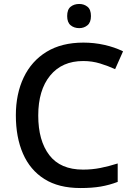

<svg xmlns="http://www.w3.org/2000/svg" viewBox="-20 -939 673 969"><path d="M400 -631Q293 -631 233 -557.5Q173 -484 173 -356Q173 -229 229 -156Q285 -83 399 -83Q445 -83 487.5 -91.5Q530 -100 574 -114V-21Q532 -5 488.5 2.5Q445 10 386 10Q276 10 204 -35.5Q132 -81 96 -163.5Q60 -246 60 -357Q60 -465 99.5 -548Q139 -631 215 -677.5Q291 -724 401 -724Q455 -724 506.5 -712.5Q558 -701 601 -680L561 -590Q526 -606 485.5 -618.5Q445 -631 400 -631ZM380 -919Q404 -919 421.5 -905Q439 -891 439 -858Q439 -826 421.5 -811.5Q404 -797 380 -797Q354 -797 336.5 -811.5Q319 -826 319 -858Q319 -891 336.5 -905Q354 -919 380 -919Z"/></svg>

Font: Noto Sans Vithkuqi Medium
Style: Regular
Weight: 500
Version: Version 1.001